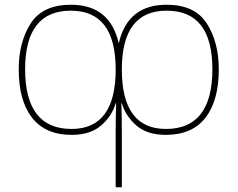

<svg xmlns="http://www.w3.org/2000/svg" viewBox="-20 -559 1002 810"><path d="M683 -514Q876 -514 876 -267Q876 -15 680 -15Q494 -15 494 -266Q494 -514 683 -514ZM279 -514Q468 -514 468 -266Q468 -15 282 -15Q86 -15 86 -267Q86 -514 279 -514ZM683 -539Q518 -539 481 -376Q444 -539 279 -539Q160 -539 109.5 -460Q59 -381 59 -267Q59 -134 115.5 -62Q172 10 282 10Q361 10 406.5 -29.5Q452 -69 468 -123H470Q469 -99 468.5 -63.5Q468 -28 468 -4V231H494V-4Q494 -28 493.5 -63.5Q493 -99 492 -123H494Q510 -69 555.5 -29.5Q601 10 680 10Q790 10 846.5 -62Q903 -134 903 -267Q903 -381 852.5 -460Q802 -539 683 -539Z"/></svg>

Font: Noto Sans UI Thin
Style: Regular
Weight: 250
Designer: Monotype Design Team
Foundry: Monotype Imaging Inc.
Version: Version 1.901